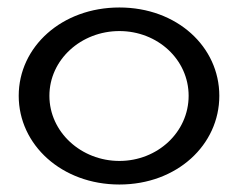

<svg xmlns="http://www.w3.org/2000/svg" viewBox="-20 -482 635 513"><path d="M30 -226C30 -95 145 11 299 11C453 11 566 -95 566 -226C566 -357 453 -462 299 -462C145 -462 30 -357 30 -226ZM112 -226C112 -323 197 -399 299 -399C401 -399 484 -323 484 -226C484 -129 401 -52 299 -52C197 -52 112 -129 112 -226Z"/></svg>

Font: Charger Sport
Style: DfBdExt
Weight: 400
Designer: Jasper
Foundry: Cannot Into Space Fonts
Version: Version 1.1